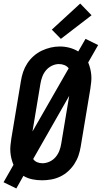

<svg xmlns="http://www.w3.org/2000/svg" viewBox="-32 -1008 573 1082"><path d="M60 54 -12 19 44 -79Q37 -96 32.5 -114Q28 -132 26.5 -151Q25 -170 27 -189Q29 -208 32 -228L86 -552Q90 -578 98.5 -603Q107 -628 122 -651Q137 -674 158 -692.5Q179 -711 203.5 -722.5Q228 -734 253.5 -740Q279 -746 305 -746Q333 -746 359.5 -739Q386 -732 409 -718L450 -789L521 -754L465 -656Q472 -639 476.5 -621Q481 -603 482.5 -584Q484 -565 482 -546Q480 -527 477 -507L423 -183Q419 -157 410.5 -132Q402 -107 387 -84Q372 -61 351.5 -42.5Q331 -24 306.5 -12.5Q282 -1 256 3.5Q230 8 205 8Q177 8 150 2.5Q123 -3 100 -17ZM151 -267 355 -623Q346 -635 331.5 -641Q317 -647 300 -647Q280 -647 260.5 -637.5Q241 -628 227.5 -612Q214 -596 206.5 -576Q199 -556 196 -537ZM207 -88Q227 -88 247 -97Q267 -106 281 -122.5Q295 -139 302.5 -158.5Q310 -178 313 -198L358 -468L155 -112Q163 -100 177 -94Q191 -88 207 -88ZM311 -789 260 -841 420 -988 484 -922Z"/></svg>

Font: Iosevka Curly Oblique
Style: Bold
Weight: 700
Italic angle: -9°
Monospace: yes
Designer: Belleve Invis
Foundry: Belleve Invis
Version: Version 11.1.0; ttfautohint (v1.8.3)